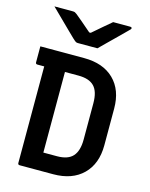

<svg xmlns="http://www.w3.org/2000/svg" viewBox="-137 -1032 873 1118"><g transform="rotate(15 300.0 -473.0)"><path d="M539 -240Q539 -128 474 -64Q409 0 295 0H93Q82 0 82 -11V-593H41Q30 -593 30 -604V-700H294Q409 -700 474 -636.5Q539 -573 539 -461ZM207 -107H289Q355 -107 384.5 -140Q414 -173 414 -241V-459Q414 -531 383 -562Q353 -593 288 -593H207ZM354 -775H235Q228 -775 222.5 -778.5Q217 -782 203 -795Q193 -805 166.5 -830.5Q140 -856 108.5 -887.5Q77 -919 49 -946H157Q168 -946 172.5 -944Q177 -942 185 -936Q199 -925 223.5 -904Q248 -883 284 -852H293Q327 -882 354 -904.5Q381 -927 403 -946H504Q516 -946 516 -939Q516 -935 512 -931Q508 -927 494 -913Q477 -896 450.5 -870Q424 -844 398 -818.5Q372 -793 354 -775Z"/></g></svg>

Font: Recursive Mn Lnr St SmB
Style: Regular
Weight: 600
Monospace: yes
Version: Version 1.079;hotconv 1.0.112;makeotfexe 2.5.65598; ttfautoh